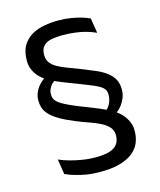

<svg xmlns="http://www.w3.org/2000/svg" viewBox="-105 -740 700 839"><g transform="rotate(-15 245.0 -320.5)"><path d="M60.1 -532.7Q60.5 -573.2 76.7 -598.9Q92.8 -624.5 118.2 -638.9Q143.6 -653.3 175 -658.7Q206.5 -664.1 237.8 -664.1Q269.5 -664.1 295.2 -659.7Q320.8 -655.3 339.4 -649.9Q360.8 -643.6 377.9 -635.7Q377.9 -634.3 379.6 -624Q381.3 -613.8 383.3 -601.8Q385.3 -589.8 387 -579.6Q388.7 -569.3 388.7 -567.9Q380.4 -571.8 366.9 -576.9Q353.5 -582 334.5 -586.7Q315.4 -591.3 291 -594.2Q266.6 -597.2 237.3 -597.2Q216.3 -596.7 198.5 -594.5Q180.7 -592.3 167.5 -585.4Q154.3 -578.6 147 -566.4Q139.6 -554.2 139.6 -534.2Q139.6 -512.7 150.1 -498.8Q160.6 -484.9 179.2 -474.4Q197.8 -463.9 222.7 -454.8Q247.6 -445.8 276.9 -434.1Q310.5 -420.9 338.6 -408.9Q366.7 -397 386.7 -382.3Q406.7 -367.7 417.7 -348.4Q428.7 -329.1 428.7 -301.3Q428.7 -280.8 421.9 -264.2Q415 -247.6 406.5 -235.8Q397.9 -224.1 390.4 -217.5Q382.8 -210.9 381.3 -210Q390.1 -203.6 400.1 -194.1Q410.2 -184.6 418.2 -172.1Q426.3 -159.7 431.4 -144.3Q436.5 -128.9 436 -110.8Q436 -82.5 425.8 -58.1Q415.5 -33.7 392.8 -15.6Q370.1 2.4 334 12.7Q297.9 22.9 246.1 22.9Q210.9 22.9 182.4 18.1Q153.8 13.2 133.3 6.8Q109.4 0 89.8 -9.3L79.1 -77.6Q101.1 -67.9 127.9 -60.5Q150.4 -54.2 180.2 -49.1Q210 -43.9 243.7 -43.9Q269.5 -43.9 289.6 -47.6Q309.6 -51.3 323.2 -59.3Q336.9 -67.4 344.2 -80.6Q351.6 -93.8 352.1 -113.3Q352.5 -135.7 339.4 -150.9Q326.2 -166 304.4 -177.2Q282.7 -188.5 254.6 -198Q226.6 -207.5 198.2 -219.2Q157.7 -235.8 131.8 -250.7Q106 -265.6 90.6 -281Q75.2 -296.4 69.3 -313.2Q63.5 -330.1 63.5 -350.1Q63.5 -364.7 67.9 -377.2Q72.3 -389.6 79.1 -400.4Q85.9 -411.1 95 -419.9Q104 -428.7 112.8 -435.5Q105 -440.9 95.7 -449.2Q86.4 -457.5 78.4 -469.2Q70.3 -481 64.9 -496.6Q59.6 -512.2 60.1 -532.7ZM366.7 -294.4Q366.7 -308.6 360.4 -318.1Q354 -327.6 340.3 -335.7Q326.7 -343.8 305.4 -352.3Q284.2 -360.8 254.4 -372.6Q242.7 -377 232.2 -381.1Q221.7 -385.3 210 -389.6Q198.2 -394 184.3 -399.7Q170.4 -405.3 152.3 -413.1Q148.4 -410.6 143.6 -405.8Q138.7 -400.9 134.5 -394.5Q130.4 -388.2 127.4 -381.1Q124.5 -374 124 -366.7Q123 -353 126.5 -343Q129.9 -333 140.4 -323.7Q150.9 -314.5 170.7 -304.4Q190.4 -294.4 222.2 -281.2Q238.3 -274.9 255.1 -268.3Q272 -261.7 287.8 -255.4Q303.7 -249 317.4 -243.2Q331.1 -237.3 341.3 -232.4Q348.6 -239.3 354 -248Q358.9 -255.9 362.8 -267.3Q366.7 -278.8 366.7 -294.4Z"/></g></svg>

Font: Mako
Style: Regular
Weight: 400
Designer: vernon adams
Foundry: vernon adams
Version: Version 1.000